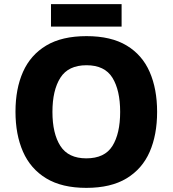

<svg xmlns="http://www.w3.org/2000/svg" viewBox="-20 -900 836 930"><path d="M741 -358Q741 -247 705 -164.5Q669 -82 593 -36Q517 10 398 10Q280 10 204 -36Q128 -82 91.5 -165Q55 -248 55 -359Q55 -470 91.5 -552Q128 -634 204 -679.5Q280 -725 399 -725Q518 -725 593.5 -679.5Q669 -634 705 -551.5Q741 -469 741 -358ZM234 -358Q234 -253 272.5 -193Q311 -133 398 -133Q487 -133 524.5 -193Q562 -253 562 -358Q562 -463 524.5 -523.5Q487 -584 399 -584Q311 -584 272.5 -523.5Q234 -463 234 -358ZM569 -880V-771H227V-880Z"/></svg>

Font: Noto Sans Kannada ExtraBold
Style: Regular
Weight: 800
Designer: Jelle Bosma - Monotype Design Team
Foundry: Monotype Imaging Inc.
Version: Version 2.005; ttfautohint (v1.8.4.7-5d5b)